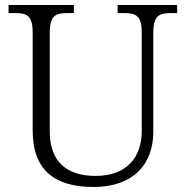

<svg xmlns="http://www.w3.org/2000/svg" viewBox="-20 -734 740 764"><path d="M352 10C509 10 590 -79 590 -210V-603C590 -672 613 -682 660 -682H685V-714H448V-682H474C520 -682 544 -672 544 -605V-212C544 -111 487 -34 360 -34C251 -34 178 -86 178 -210V-603C178 -672 201 -682 248 -682H274V-714H14V-682H40C87 -682 110 -672 110 -605V-215C110 -52 203 10 352 10Z"/></svg>

Font: Noto Serif Tamil Light
Style: Italic
Weight: 300
Italic angle: -12°
Designer: Indian Type Foundry, Tom Grace, and the Monotype Design Team
Foundry: Monotype Imaging Inc.
Version: Version 2.003